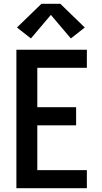

<svg xmlns="http://www.w3.org/2000/svg" viewBox="-20 -999 540 1019"><path d="M67 0V-735H441V-639H178V-430H384V-334H178V-96H441V0ZM144 -795 70 -853 200 -979H300L430 -853L356 -795L250 -920Z"/></svg>

Font: Iosevka Julsh Curly
Style: Bold
Weight: 700
Designer: Belleve Invis
Foundry: Belleve Invis
Version: Version 15.0.2; ttfautohint (v1.8.4)